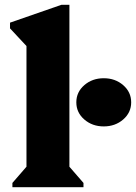

<svg xmlns="http://www.w3.org/2000/svg" viewBox="-20 -785 570 805"><path d="M32 0V-18L91 -86V-592L22 -666V-690L238 -765H271V-86L330 -18V0ZM415 -255Q367 -255 333.5 -284Q300 -313 300 -356Q300 -399 333.5 -428Q367 -457 415 -457Q463 -457 496.5 -428Q530 -399 530 -356Q530 -313 496.5 -284Q463 -255 415 -255Z"/></svg>

Font: Platypi ExtraBold
Style: Regular
Weight: 800
Designer: David Sargent
Foundry: Bolt Cutter Type
Version: Version 1.200; ttfautohint (v1.8.4.7-5d5b)